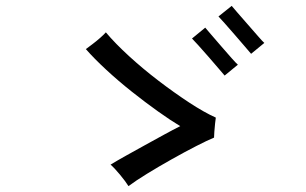

<svg xmlns="http://www.w3.org/2000/svg" viewBox="-20 -745 1040 653"><path d="M417 -112Q407 -128 388 -151Q369 -174 356 -185Q377 -198 407.5 -215Q438 -232 471.5 -250.5Q505 -269 537 -286.5Q569 -304 593 -316Q561 -335 517.5 -366Q474 -397 428 -433.5Q382 -470 341 -508Q300 -546 272 -578Q280 -584 294 -594.5Q308 -605 321 -616.5Q334 -628 340 -635Q372 -597 419 -554Q466 -511 519 -470.5Q572 -430 623 -396.5Q674 -363 714 -345Q713 -339 711.5 -325Q710 -311 709 -297Q708 -283 708 -277Q686 -268 647 -248Q608 -228 563.5 -203Q519 -178 480 -154Q441 -130 417 -112ZM834 -562Q829 -568 813.5 -586Q798 -604 779 -626Q760 -648 744 -666Q728 -684 723 -689L768 -725Q773 -719 788.5 -701Q804 -683 823 -661.5Q842 -640 857.5 -622Q873 -604 879 -599ZM744 -488Q739 -494 723.5 -512Q708 -530 689 -552Q670 -574 654 -591.5Q638 -609 633 -614L678 -651Q683 -645 698.5 -627Q714 -609 733 -587Q752 -565 767.5 -547.5Q783 -530 789 -525Z"/></svg>

Font: Zen Kaku Gothic New Medium
Style: Regular
Weight: 500
Designer: Yoshimichi Ohira
Foundry: Positype
Version: Version 1.002